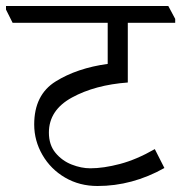

<svg xmlns="http://www.w3.org/2000/svg" viewBox="-47 -660 604 640"><path d="M537 -597V-584H379V-385Q270 -377 193 -335Q116 -293 116 -218Q116 -177 138 -150.5Q160 -124 192 -111.5Q224 -99 254 -99Q298 -99 353 -113.5Q408 -128 469 -163L501 -100Q394 -40 278 -40Q218 -40 170 -68Q122 -96 94.5 -143.5Q67 -191 67 -245Q67 -344 138.5 -388.5Q210 -433 312 -447V-584H-5L-27 -628V-640H514Z"/></svg>

Font: Martel Light
Style: Regular
Weight: 300
Designer: Dan Reynolds
Foundry: Dan Reynolds
Version: Version 1.001; ttfautohint (v1.1) -l 5 -r 5 -G 72 -x 0 -D la